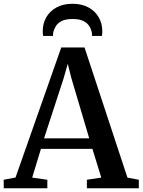

<svg xmlns="http://www.w3.org/2000/svg" viewBox="-36 -1000 758 1020"><path d="M46.5 -57 289.5 -748H413L641 -56.5L701.5 -45V0H425.5V-45L502 -56.5L455 -209H181.5L135 -56.5L215.5 -45V0H-16L-16.5 -45ZM438 -265 343 -585.5 324 -661 302 -584 198 -265ZM349.5 -980Q398 -980 433.5 -960.8Q469 -941.5 488.2 -908.5Q507.5 -875.5 507.5 -834Q507.5 -827.5 507 -821.5Q506.5 -815.5 505.5 -809H453Q453 -812 453 -816.5Q453 -821 452 -825.5Q449 -843.5 439 -860.2Q429 -877 407.8 -888Q386.5 -899 349.5 -899Q312.5 -899 291.2 -888Q270 -877 260 -860Q250 -843 246.5 -825.5Q246 -821 245.8 -816.5Q245.5 -812 245.5 -809H193Q192 -815.5 191.5 -821.5Q191 -827.5 191 -834Q191 -875.5 210.2 -908.8Q229.5 -942 265 -961Q300.5 -980 349.5 -980Z"/></svg>

Font: Merriweather 48pt SemiBold
Style: Regular
Weight: 600
Version: Version 2.100